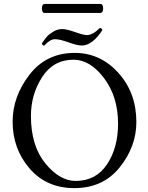

<svg xmlns="http://www.w3.org/2000/svg" viewBox="-20 -946 753 979"><path d="M44.4 0ZM492.2 -925.8Q505.9 -925.8 505.9 -902.8Q505.9 -879.9 490.2 -879.9H208Q193.8 -879.9 193.8 -902.8Q193.8 -925.8 208 -925.8ZM501 -791Q450.2 -713.9 397 -713.9Q374 -713.9 329.6 -730Q285.2 -746.1 260.3 -746.1Q235.4 -746.1 207 -714.8Q205.6 -712.9 203.6 -713.4Q201.2 -713.4 198.2 -716.3Q193.8 -720.2 193.4 -723.1Q193.4 -724.1 193.8 -725.1Q208 -746.1 218.5 -758.5Q229 -771 251.5 -784.4Q273.9 -797.9 296.4 -797.9Q318.8 -797.9 362.5 -782.5Q406.2 -767.1 422.9 -767.1Q452.6 -767.1 487.8 -802.2Q488.8 -803.2 490.7 -803.2Q493.2 -803.2 497.1 -800.3Q501.5 -796.4 501.5 -793Q501.5 -792 501 -791ZM44.4 -325.7Q44.4 -454.1 130.4 -565.2Q216.3 -676.3 361.3 -676.3Q491.2 -676.3 583.3 -574.7Q675.3 -473.1 675.3 -323.7Q675.3 -198.7 590.3 -92.8Q505.4 13.2 358.9 13.2Q217.3 13.2 130.9 -86.9Q44.4 -187 44.4 -325.7ZM137.7 -354.5Q137.7 -203.1 210.9 -113.3Q284.2 -23.4 365.7 -23.4Q469.2 -23.4 525.6 -107.9Q582 -192.4 582 -315.9Q582 -452.1 511 -546.9Q439.9 -641.6 355 -641.6Q252.4 -641.6 195.1 -553.2Q137.7 -464.8 137.7 -354.5Z"/></svg>

Font: Junicode
Style: Regular
Weight: 400
Designer: Peter S. Baker
Foundry: Briery Creek Software
Version: Version 0.7.2